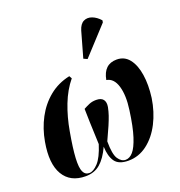

<svg xmlns="http://www.w3.org/2000/svg" viewBox="-145 -940 1006 1073"><g transform="rotate(-20 357.5 -403.5)"><path d="M183 10Q92 10 52 -57.5Q12 -125 34 -249Q47 -323 80 -385Q113 -447 165 -489.5Q217 -532 287 -547L296 -531Q253 -479 225.5 -408Q198 -337 184 -256Q167 -161 164 -104.5Q161 -48 172 -24Q183 0 208 0Q232 0 260.5 -30.5Q289 -61 312 -134Q309 -217 307 -265.5Q305 -314 305 -346Q323 -356 341 -363.5Q359 -371 382 -371Q412 -371 424 -355Q436 -339 431 -311Q426 -286 418.5 -264Q411 -242 398 -211.5Q385 -181 362 -132Q362 -55 380.5 -27.5Q399 0 424 0Q448 0 468.5 -23.5Q489 -47 507 -102.5Q525 -158 538 -254Q550 -338 533.5 -393.5Q517 -449 474 -456Q490 -544 567 -544Q613 -544 641 -508.5Q669 -473 678.5 -412Q688 -351 678 -275Q666 -196 633 -131.5Q600 -67 549.5 -28.5Q499 10 437 10Q380 10 357.5 -21.5Q335 -53 333 -111Q305 -50 270 -20Q235 10 183 10ZM416 -602 394 -612 437 -764Q448 -800 470.5 -811Q493 -822 519.5 -812Q546 -802 568 -777L566 -765Z"/></g></svg>

Font: Noto Serif Display ExtraCondensed ExtraBold
Style: Italic
Weight: 800
Width: 2
Italic angle: -12°
Designer: Monotype Design Team
Foundry: Monotype Imaging Inc.
Version: Version 2.009